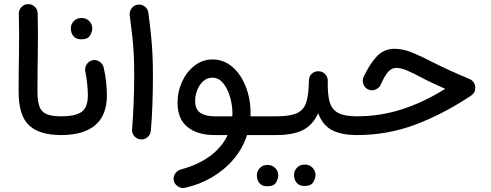

<svg xmlns="http://www.w3.org/2000/svg" viewBox="-20 -638 2404 941"><path d="M71.3 -188.5Q71.3 -280.8 73 -373.8Q74.7 -466.8 72.3 -569.8Q71.8 -588.9 84.7 -603Q97.7 -617.2 116.7 -617.7Q135.3 -618.7 149.7 -605.5Q164.1 -592.3 164.6 -573.2Q167 -471.7 165.3 -377.4Q163.6 -283.2 163.6 -189.9Q163.6 -144 172.9 -117.2Q182.1 -90.3 207.3 -79.1Q232.4 -67.9 279.8 -67.9H280.3Q299.3 -67.9 312.7 -54.4Q326.2 -41 326.2 -22Q326.2 -2.9 312.7 10.5Q299.3 23.9 280.3 23.9H279.8Q172.4 23.9 121.8 -24.2Q71.3 -72.3 71.3 -188.5Z M234.4 -22Q234.4 -41 247.8 -54.4Q261.2 -67.9 280.3 -67.9Q349.1 -67.9 379.9 -89.6Q410.6 -111.3 410.6 -171.4Q410.6 -191.9 407.5 -225.6Q404.3 -259.3 397.5 -291Q395 -309.6 406.5 -325Q418 -340.3 436.5 -343.3Q455.1 -345.7 470.2 -334.2Q485.4 -322.8 488.8 -304.2Q497.1 -268.1 500.5 -232.2Q503.9 -196.3 503.9 -170.9Q503.9 -73.7 447 -24.9Q390.1 23.9 280.3 23.9Q261.2 23.9 247.8 10.5Q234.4 -2.9 234.4 -22ZM327.1 -499.5Q327.1 -519 341.6 -534.4Q356 -549.8 378.9 -549.8Q395 -549.8 406.2 -543.2Q417.5 -536.6 423.8 -526.4Q432.1 -514.2 432.1 -499Q432.1 -482.9 421.4 -464.1Q410.6 -445.3 378.9 -445.3Q357.9 -445.3 346.7 -454.6Q335.4 -463.9 331.1 -476.1Q327.1 -486.3 327.1 -499.5Z M615.7 -563.5Q613.8 -582 625.2 -597.4Q636.7 -612.8 655.3 -615.2Q673.8 -617.7 689.5 -606Q705.1 -594.2 707 -575.7Q715.3 -513.2 720.2 -465.3Q725.1 -417.5 727.3 -370.6Q729.5 -323.7 729.5 -264.2Q729.5 -197.8 727.1 -127.7Q724.6 -57.6 719.2 2.9Q717.8 21.5 702.9 34.2Q688 46.9 669.4 45.4Q650.4 43.5 637.9 28.8Q625.5 14.2 627.4 -4.4Q632.3 -64.5 635 -134Q637.7 -203.6 637.7 -268.6Q637.7 -324.7 635.7 -367.9Q633.8 -411.1 628.9 -456.5Q624 -502 615.7 -563.5Z M1032.2 23.9Q947.8 23.9 898.9 -15.4Q850.1 -54.7 850.1 -135.7Q850.1 -189.9 872.6 -238.3Q895 -286.6 934.1 -316.7Q973.1 -346.7 1022 -346.7Q1064.9 -346.7 1099.4 -324.7Q1133.8 -302.7 1158 -265.6Q1182.1 -228.5 1195.1 -181.9Q1208 -135.3 1208 -85.9Q1208 -76.7 1207.5 -67.9H1260.7Q1279.8 -67.9 1293.2 -54.4Q1306.6 -41 1306.6 -22Q1306.6 -2.9 1293.2 10.5Q1279.8 23.9 1260.7 23.9H1190.9Q1168.9 90.8 1123.8 143.6Q1078.6 196.3 1017.1 231.9Q955.6 267.6 885.3 282.7Q867.2 286.1 851.1 275.1Q835 264.2 831.5 246.1Q828.1 227.5 839.1 212.2Q850.1 196.8 868.2 191.9Q951.2 169.9 1009.5 126.7Q1067.9 83.5 1095.7 23.9ZM1031.7 -67.9H1118.7Q1119.1 -75.2 1119.1 -83Q1119.1 -120.6 1107.9 -160.9Q1096.7 -201.2 1074.7 -229.2Q1052.7 -257.3 1020 -257.3Q995.6 -257.3 976.6 -240.5Q957.5 -223.6 947 -197.5Q936.5 -171.4 936.5 -143.6Q936.5 -101.1 962.4 -84.5Q988.3 -67.9 1031.7 -67.9Z M1214.4 -22Q1214.4 -41 1228 -54.4Q1241.7 -67.9 1260.7 -67.9H1334Q1353 -67.9 1366.7 -54.4Q1380.4 -41 1380.4 -22Q1380.4 -2.9 1366.7 10.5Q1353 23.9 1334 23.9H1260.7Q1241.7 23.9 1228 10.5Q1214.4 -2.9 1214.4 -22Z M1287.6 -22Q1287.6 -41 1301.3 -54.4Q1314.9 -67.9 1334 -67.9Q1403.3 -67.9 1437 -84.2Q1470.7 -100.6 1481.9 -139.4Q1493.2 -178.2 1494.1 -245.1Q1495.1 -266.1 1509.5 -278.1Q1523.9 -290 1543.5 -288.6Q1562.5 -287.6 1575 -273.2Q1587.4 -258.8 1586.4 -240.2Q1585 -176.8 1595.5 -138.9Q1606 -101.1 1637.5 -84.5Q1668.9 -67.9 1729.5 -67.9H1730Q1749 -67.9 1762.5 -54.4Q1775.9 -41 1775.9 -22Q1775.9 -2.9 1762.5 10.5Q1749 23.9 1730 23.9H1729.5Q1653.3 23.9 1607.2 -0.2Q1561 -24.4 1539.6 -83Q1511.2 -22.9 1462.6 0.5Q1414.1 23.9 1334 23.9Q1314.9 23.9 1301.3 10.5Q1287.6 -2.9 1287.6 -22ZM1420.9 218.8Q1420.9 199.7 1435.3 184.1Q1449.7 168.5 1473.1 168.5Q1489.3 168.5 1500.5 175.3Q1511.7 182.1 1518.1 191.9Q1526.4 206.1 1526.4 219.2Q1526.4 235.8 1515.4 254.6Q1504.4 273.4 1473.1 273.4Q1451.7 273.4 1440.4 263.9Q1429.2 254.4 1424.8 242.2Q1420.9 230.5 1420.9 218.8ZM1238.8 220.7Q1238.8 201.2 1253.2 185.8Q1267.6 170.4 1290.5 170.4Q1306.6 170.4 1317.9 177Q1329.1 183.6 1335.4 193.8Q1343.8 206.1 1343.8 221.2Q1343.8 237.3 1333 256.1Q1322.3 274.9 1290.5 274.9Q1269.5 274.9 1258.1 265.6Q1246.6 256.3 1242.7 244.1Q1238.8 233.9 1238.8 220.7Z M1914.6 -398.9Q1955.6 -398.9 2003.2 -379.2Q2050.8 -359.4 2105 -331.1Q2172.4 -296.4 2281.7 -250.5Q2293.9 -245.6 2301.8 -233.4Q2309.6 -221.2 2309.6 -208Q2309.6 -183.1 2288.1 -168.9Q2152.3 -78.6 2015.9 -27.3Q1879.4 23.9 1730 23.9Q1710.9 23.9 1697.3 10Q1683.6 -3.9 1683.6 -22Q1683.6 -40.5 1697.3 -54.2Q1710.9 -67.9 1730 -67.9Q1841.8 -67.9 1948.2 -101.8Q2054.7 -135.7 2162.1 -202.6Q2129.4 -217.3 2100.6 -230.7Q2071.8 -244.1 2045.9 -257.8Q2004.4 -280.3 1974.4 -292.7Q1944.3 -305.2 1922.9 -305.2Q1899.4 -305.2 1882.3 -285.9Q1865.2 -266.6 1845.2 -221.7Q1839.4 -207 1819.1 -198.7Q1798.8 -190.4 1778.8 -202.6Q1766.1 -210.9 1760.3 -227.5Q1754.4 -244.1 1762.2 -261.2Q1791.5 -323.7 1826.4 -361.3Q1861.3 -398.9 1914.6 -398.9Z"/></svg>

Font: Mikhak-DS1-FD Medium
Style: Regular
Weight: 500
Designer: Amin Abedi
Version: Version 3.2